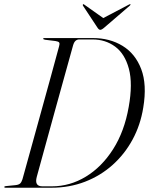

<svg xmlns="http://www.w3.org/2000/svg" viewBox="-24 -878 697 898"><path d="M-4 -3.5Q-4 -6.5 2.5 -7.5L47.5 -12Q63 -13.5 69.8 -19.5Q76.5 -25.5 81 -39.5Q99.5 -106 121.8 -186.8Q144 -267.5 167.5 -352.2Q191 -437 213 -517Q235 -597 252.5 -662Q256 -674 252.8 -679Q249.5 -684 236 -686L187.5 -692Q178 -693.5 178 -697Q178 -700 183 -700H410Q489.5 -700 549.2 -663.5Q609 -627 636.5 -554.8Q664 -482.5 646 -374.5Q633 -293.5 596 -225.2Q559 -157 502.5 -106.5Q446 -56 373.5 -28Q301 0 216.5 0H1.5Q-4 0 -4 -3.5ZM218.5 -6.5Q303 -6.5 377.5 -51.8Q452 -97 505 -180.2Q558 -263.5 578 -378Q597.5 -486.5 578.8 -556.5Q560 -626.5 514.5 -660Q469 -693.5 409 -693.5H346.5Q337 -693.5 329.8 -687.5Q322.5 -681.5 318 -666.5Q299 -598 276.8 -518.2Q254.5 -438.5 231.8 -355.8Q209 -273 187.5 -194.8Q166 -116.5 148 -51Q136 -6.5 174 -6.5ZM465 -750Q452 -738.5 445 -738.5Q438 -738.5 431 -750L364 -851.5Q362 -856 364.5 -858Q366.5 -859.5 370 -856.5L459 -793.5L579 -856.5Q584.5 -859.5 586 -858Q588 -856 583 -851.5Z"/></svg>

Font: Fraunces 144pt S000 Light
Style: Italic
Weight: 300
Italic angle: -16°
Version: Version 1.000; ttfautohint (v1.8.3)